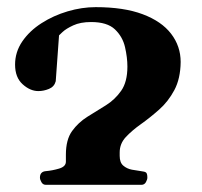

<svg xmlns="http://www.w3.org/2000/svg" viewBox="-20 -515 563 535"><path d="M107.9 0Q99.6 0 95.5 -7.3Q91.3 -14.6 91.3 -20Q91.3 -36.6 107.4 -38.1Q125.5 -39.6 144.5 -45.2Q163.6 -50.8 163.6 -64.5V-84Q163.6 -126 180.9 -149.9Q198.2 -173.8 223.6 -189.7Q249 -205.6 274.7 -221.4Q300.3 -237.3 317.6 -262Q335 -286.6 335 -329.6Q335 -354.5 328.4 -383.5Q321.8 -412.6 300.3 -433.1Q278.8 -453.6 233.9 -453.6Q204.1 -453.6 184.1 -444.3Q164.1 -435.1 154.3 -425.8Q144.5 -416.5 144.5 -416.5L135.3 -288.6Q131.3 -273.4 116.5 -267.3Q101.6 -261.2 86.9 -261.2Q64 -261.2 43 -280.3Q22 -299.3 22 -335Q22 -370.1 42.2 -399.7Q62.5 -429.2 95.7 -450.4Q128.9 -471.7 168.5 -483.4Q208 -495.1 246.6 -495.1Q325.2 -495.1 377.7 -475.3Q430.2 -455.6 456.8 -420.9Q483.4 -386.2 483.4 -342.3Q482.9 -295.9 465.8 -263.9Q448.7 -231.9 423.3 -209.5Q397.9 -187 372.8 -169.2Q347.7 -151.4 330.6 -133.1Q313.5 -114.7 313.5 -90.3V-80.6Q313.5 -62 323.5 -53.5Q333.5 -44.9 347.4 -42.2Q361.3 -39.6 373 -38.1Q383.3 -37.1 387 -34.2Q390.6 -31.2 390.6 -20Q390.6 -14.6 386.5 -7.3Q382.3 0 374 0Z"/></svg>

Font: Gelasio
Style: Regular
Weight: 400
Designer: Eben Sorkin
Foundry: Eben Sorkin
Version: Version 1.008